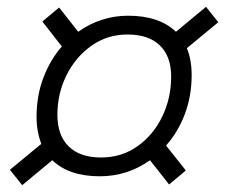

<svg xmlns="http://www.w3.org/2000/svg" viewBox="-20 -626 659 562"><path d="M9 -129 101 -205Q87 -241 87 -284Q87 -346 107 -398.5Q127 -451 161 -490L104 -563L153 -604L209 -533Q241 -556 278 -568Q315 -580 355 -580Q446 -580 495 -533L583 -606L619 -561L527 -485Q541 -451 541 -406Q541 -345 521 -292Q501 -239 466 -200L524 -127L475 -86L419 -157Q353 -110 272 -110Q182 -110 133 -157L45 -84ZM148 -290Q148 -230 181 -197.5Q214 -165 276 -165Q336 -165 382.5 -198Q429 -231 455 -285Q481 -339 481 -402Q481 -461 448 -493Q415 -525 353 -525Q294 -525 247.5 -492Q201 -459 174.5 -405.5Q148 -352 148 -290Z"/></svg>

Font: Radio Canada Light
Style: Italic
Weight: 300
Italic angle: -12°
Designer: Charles Daoud, Etienne Aubert Bonn, Alexandre Saumier Demers, Jacques Le Bailly
Foundry: Radio-Canada
Version: Version 2.104; ttfautohint (v1.8.4.7-5d5b);gftools[0.9.28.de